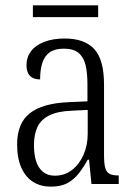

<svg xmlns="http://www.w3.org/2000/svg" viewBox="-20 -688 503 718"><path d="M170 10Q133 10 105 -7Q77 -24 60.5 -59.5Q44 -95 44 -148Q44 -227 91.5 -264.5Q139 -302 238 -306L307 -309V-372Q307 -415 300 -444.5Q293 -474 274 -490Q255 -506 219 -506Q185 -506 166 -492.5Q147 -479 138.5 -453.5Q130 -428 130 -391Q105 -391 92 -404.5Q79 -418 79 -445Q79 -474 96 -496.5Q113 -519 145.5 -531.5Q178 -544 222 -544Q296 -544 332.5 -504.5Q369 -465 369 -372V-110Q369 -77 373.5 -60.5Q378 -44 389.5 -38Q401 -32 421 -32H424V0H322L313 -91H308Q293 -63 275 -40Q257 -17 232.5 -3.5Q208 10 170 10ZM185 -31Q222 -31 249.5 -52.5Q277 -74 292.5 -109.5Q308 -145 308 -188V-277L248 -274Q196 -272 164.5 -256.5Q133 -241 120 -213Q107 -185 107 -145Q107 -111 115 -85.5Q123 -60 140.5 -45.5Q158 -31 185 -31ZM103 -624V-668H347V-624Z"/></svg>

Font: Noto Serif Khmer Condensed Light
Style: Regular
Weight: 300
Width: 3
Designer: Danh Hong and the Monotype Design Team
Foundry: Monotype Imaging Inc.
Version: Version 2.004